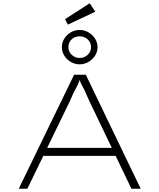

<svg xmlns="http://www.w3.org/2000/svg" viewBox="-20 -1159 979 1179"><path d="M95 0 435 -700H507L844 0H787L526 -544Q509 -584 500.5 -602Q492 -620 486.5 -629Q481 -638 476 -649.5Q471 -661 462 -688H476Q465 -655 458.5 -640.5Q452 -626 446 -616Q440 -606 432 -590Q424 -574 409 -538L148 0ZM229 -202 251 -251H692L703 -202ZM469 -764Q440 -764 415 -778.5Q390 -793 375 -817Q360 -841 360 -869Q360 -898 375 -922Q390 -946 415 -960.5Q440 -975 469 -975Q498 -975 523 -960.5Q548 -946 563.5 -922Q579 -898 579 -869Q579 -841 563.5 -817Q548 -793 523 -778.5Q498 -764 469 -764ZM469 -803Q498 -803 518.5 -822.5Q539 -842 539 -869Q539 -899 518.5 -917.5Q498 -936 469 -936Q439 -936 419.5 -917Q400 -898 400 -869Q400 -842 420.5 -822.5Q441 -803 469 -803ZM397 -1008 379 -1041 531 -1139 565 -1087Z"/></svg>

Font: Lexend Zetta ExtraLight
Style: Regular
Weight: 250
Version: Version 1.007